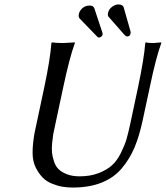

<svg xmlns="http://www.w3.org/2000/svg" viewBox="-20 -840 751 870"><path d="M337.4 -776.9Q340.3 -791 353.5 -803Q366.7 -814.9 386.7 -814.9Q402.3 -814.9 407.2 -803.2L443.4 -693.8Q445.8 -687 444.8 -683.1Q443.8 -677.7 438.5 -673.8Q433.1 -669.9 428.7 -669.9Q423.8 -669.9 421.4 -672.9L340.3 -756.8Q334.5 -764.2 337.4 -776.9ZM469.7 -782.2Q473.1 -798.3 487.8 -809.1Q502.4 -819.8 515.6 -819.8Q535.2 -819.8 540 -808.1L571.3 -698.2Q572.8 -693.4 571.3 -687Q568.8 -674.8 556.2 -674.8Q550.3 -674.8 543.5 -682.6L472.7 -763.2Q466.8 -769 469.7 -782.2ZM605.5 -444.8Q632.8 -574.2 638.2 -645L640.6 -647.9Q650.9 -645 675.3 -645L710.9 -647.9V-645Q686.5 -578.6 658.7 -444.8L626.5 -294.9Q611.3 -223.6 589.4 -171.4Q567.4 -119.1 531 -76.4Q494.6 -33.7 439.2 -12Q383.8 9.8 309.1 9.8Q284.7 9.8 262 5.9Q239.3 2 214.4 -8.3Q189.5 -18.6 172.4 -36.4Q155.3 -54.2 141.6 -81.5Q127.9 -108.9 127.7 -147Q127.4 -185.1 136.2 -235.8L180.7 -444.8Q208 -574.2 212.9 -645L215.8 -647.9Q232.4 -645 266.1 -645L318.8 -647.9L319.3 -645Q294.9 -578.6 266.6 -444.8L229 -269Q228.5 -267.1 227.5 -261.7Q223.1 -242.2 220.9 -230Q218.8 -217.8 216.3 -192.1Q213.9 -166.5 215.6 -148.9Q217.3 -131.3 224.4 -109.4Q231.4 -87.4 245.1 -73.7Q258.8 -60.1 283.2 -50.5Q307.6 -41 340.8 -41Q389.6 -41 427.2 -55.7Q464.8 -70.3 487.5 -91.1Q510.3 -111.8 527.6 -146.5Q544.9 -181.2 553 -208.7Q561 -236.3 569.8 -276.9Z"/></svg>

Font: Linux Biolinum
Style: Italic
Weight: 400
Italic angle: -12°
Designer: Philipp H. Poll
Foundry: Philipp H. Poll
Version: Version 1.1.3 ; ttfautohint (v0.9)